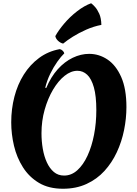

<svg xmlns="http://www.w3.org/2000/svg" viewBox="-20 -1135 845 1180"><path d="M367 25Q280 25 219.5 -11Q159 -47 121 -107Q83 -167 66 -239Q49 -311 49 -383Q49 -465 68.5 -540.5Q88 -616 126.5 -677Q165 -738 220.5 -779Q276 -820 347 -833Q356 -832 365 -823.5Q374 -815 375 -807Q356 -789 332.5 -756Q309 -723 289 -682Q269 -641 258 -596L264 -594Q293 -663 335 -709.5Q377 -756 427 -780Q477 -804 528 -804Q589 -804 641 -769Q693 -734 725 -661.5Q757 -589 757 -477Q757 -407 742.5 -335.5Q728 -264 698 -199.5Q668 -135 622 -84.5Q576 -34 512 -4.5Q448 25 367 25ZM374 -56Q419 -56 455.5 -89Q492 -122 518 -178.5Q544 -235 558 -307Q572 -379 572 -458Q572 -545 557 -598Q542 -651 516 -675.5Q490 -700 456 -700Q416 -700 377 -669Q338 -638 306 -584Q274 -530 254.5 -461Q235 -392 235 -316Q235 -267 243 -220.5Q251 -174 268 -137Q285 -100 311 -78Q337 -56 374 -56ZM320 -913Q339 -948 374 -989.5Q409 -1031 453.5 -1065.5Q498 -1100 540 -1115Q550 -1108 564 -1092.5Q578 -1077 590 -1050.5Q602 -1024 603 -982Q556 -973 510.5 -953Q465 -933 428.5 -910Q392 -887 368 -867Q351 -871 337 -884Q323 -897 320 -913Z"/></svg>

Font: Merienda ExtraBold
Style: Regular
Weight: 800
Designer: Eduardo Rodriguez Tunni
Foundry: Eduardo Rodriguez Tunni
Version: Version 2.001